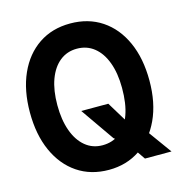

<svg xmlns="http://www.w3.org/2000/svg" viewBox="-108 -827 885 932"><g transform="rotate(-15 334.5 -360.5)"><path d="M326.6 7.8Q235.6 7.8 168.2 -37.7Q100.9 -83.3 63.8 -166Q26.7 -248.8 26.7 -360.4Q26.7 -471.7 63.8 -554.2Q100.9 -636.7 168.2 -682.1Q235.6 -727.5 326.6 -727.5Q417.7 -727.5 485.5 -682.3Q553.2 -637 590.3 -554.5Q627.4 -472 627.4 -360.4Q627.4 -248.5 589 -165.8Q550.5 -83 482.6 -37.6Q414.8 7.8 326.6 7.8ZM508.3 0 446.2 -90.3 386.3 -135.3 269.4 -303.2H405.3L476.1 -186.9L547 -130.9L641.7 0ZM327 -115.6Q376.9 -115.6 413.6 -143.6Q450.3 -171.6 470.1 -226.2Q489.8 -280.7 489.6 -360.4Q489.4 -434.5 469.4 -488.4Q449.5 -542.3 412.9 -571.6Q376.3 -600.8 326.6 -600.8Q276.9 -600.8 240.5 -571.6Q204 -542.3 184.2 -488.4Q164.5 -434.5 164.5 -360.4Q164.5 -286 184.4 -231Q204.2 -176 240.8 -145.8Q277.3 -115.6 327 -115.6Z"/></g></svg>

Font: Reddit Sans Condensed
Style: Regular
Weight: 400
Designer: Stephen Hutchings
Foundry: Reddit
Version: Version 1.014